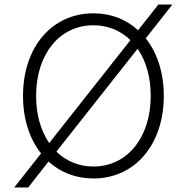

<svg xmlns="http://www.w3.org/2000/svg" viewBox="-20 -775 827 851"><path d="M43 56H105L195 -59C248 -11 316 16 394 16C578 16 706 -134 706 -350C706 -453 677 -541 626 -605L744 -755H682L592 -641C540 -689 472 -716 394 -716C210 -716 82 -566 82 -350C82 -247 111 -159 162 -95ZM394 -37C329 -37 273 -61 230 -103L590 -559C627 -505 648 -434 648 -350C648 -165 544 -37 394 -37ZM140 -350C140 -535 244 -663 394 -663C459 -663 515 -639 558 -597L198 -141C161 -195 140 -267 140 -350Z"/></svg>

Font: Uncut Sans Light
Style: Regular
Weight: 300
Designer: Kasper Nordkvist
Foundry: UNCUT.wtf
Version: Version 1.304;Glyphs 3.2 (3246)